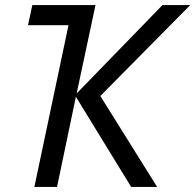

<svg xmlns="http://www.w3.org/2000/svg" viewBox="-20 -734 767 754"><path d="M115 0 249 -635H90L107 -714H355L281 -367L618 -714H727L374 -357L597 0H495L278 -354L204 0Z"/></svg>

Font: Noto IKEA Latin
Style: Italic
Weight: 400
Italic angle: -12°
Designer: Monotype Design Team
Foundry: Monotype Imaging Inc.
Version: Version 1.0